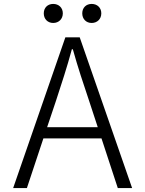

<svg xmlns="http://www.w3.org/2000/svg" viewBox="-20 -958 740 978"><path d="M251 -841C279 -841 300 -861 300 -890C300 -919 279 -938 251 -938C223 -938 203 -919 203 -890C203 -861 223 -841 251 -841ZM447 -841C475 -841 496 -861 496 -890C496 -919 475 -938 447 -938C419 -938 399 -919 399 -890C399 -861 419 -841 447 -841ZM580 0H653L386 -768H313L47 0H117L201 -253H497ZM220 -310 265 -444C294 -533 321 -614 346 -707H351C377 -614 404 -533 434 -444L478 -310Z"/></svg>

Font: Kawkab Mono Light
Style: Regular
Weight: 300
Monospace: yes
Designer: Abdullah Arif
Foundry: Abdullah Arif
Version: Version 1.000;PS 000.500;hotconv 1.0.88;makeotf.lib2.5.64775